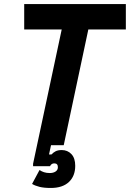

<svg xmlns="http://www.w3.org/2000/svg" viewBox="-20 -720 652 952"><path d="M100 -700H604V-574H418L296 0H233L223 46H235Q243 37 255 30.5Q267 24 286 24Q315 24 334 44Q353 64 353 102Q353 153 321.5 182.5Q290 212 232 212Q198 212 176 206.5Q154 201 139 192L176 123Q186 130 198.5 134Q211 138 227 138Q244 138 255.5 130.5Q267 123 267 109Q267 90 249 90Q235 90 228 104H144V92L286 -574H100Z"/></svg>

Font: Space Mono
Style: Bold Italic
Weight: 700
Italic angle: -12°
Monospace: yes
Designer: Colophon Foundry / Benjamin Critton
Foundry: Colophon Foundry
Version: Version 1.000;PS 1.000;hotconv 1.0.81;makeotf.lib2.5.63406